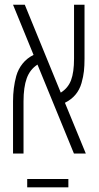

<svg xmlns="http://www.w3.org/2000/svg" viewBox="-20 -650 419 813"><path d="M337.9 -629.9V-401.4Q337.9 -371.6 335.4 -348.9Q333 -326.2 325.2 -298.3Q309.1 -241.7 254.9 -214.8L343.3 0H293L138.7 -376.5Q106.9 -356 93.3 -318.6Q79.6 -281.2 79.6 -220.7V0H35.2V-221.2Q35.2 -278.3 48.8 -328.1Q57.1 -357.4 75.7 -380.6Q94.2 -403.8 122.1 -417.5L35.2 -629.9H85L237.3 -257.8Q268.1 -276.9 280.8 -310.3Q293.5 -343.8 293.5 -401.9V-629.9ZM269.5 143.1H95.2V107.9H269.5Z"/></svg>

Font: Open Sans Hebrew Condensed Light
Style: Regular
Weight: 300
Width: 3
Foundry: Ascender Corporation, Yanek Iontef
Version: Version 2.001;PS 002.001;hotconv 1.0.70;makeotf.lib2.5.58329